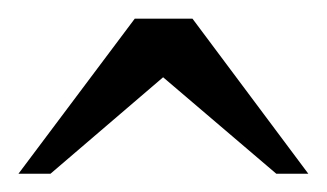

<svg xmlns="http://www.w3.org/2000/svg" viewBox="-20 -697 354 208"><path d="M279.3 -508.8 156.7 -613.3 34.7 -508.8H0L126 -676.8H188.5L314 -508.8Z"/></svg>

Font: Doulos SIL Viet
Style: Regular
Weight: 400
Designer: Walt Agee, Victor Gaultney, Peter Martin, Debbi Hosken, Becca Hirsbrunner
Foundry: SIL International
Version: Version 5.000